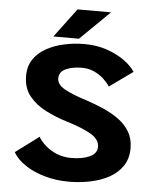

<svg xmlns="http://www.w3.org/2000/svg" viewBox="-59 -933 828 994"><g transform="rotate(5 355.0 -436.0)"><path d="M336.5 11Q268.5 11 209.5 -6Q150.5 -23 107.5 -52Q64.5 -81 44 -117L165.5 -207.5Q178 -185 202.8 -163Q227.5 -141 261.8 -126.8Q296 -112.5 337 -112.5Q397 -112.5 434 -130.2Q471 -148 471 -181.5Q471 -220.5 426.2 -246.8Q381.5 -273 298 -298.5Q240.5 -316 187.8 -342.8Q135 -369.5 101.5 -411.2Q68 -453 68 -516Q68 -567 93 -603.2Q118 -639.5 159.8 -662Q201.5 -684.5 252.2 -695.2Q303 -706 355 -706Q418 -706 471 -688Q524 -670 562.8 -642.2Q601.5 -614.5 620.5 -584.5L499.5 -498Q487 -517.5 465.8 -537Q444.5 -556.5 416 -569.5Q387.5 -582.5 352.5 -582.5Q304 -582.5 269.5 -567Q235 -551.5 235 -517.5Q235 -484.5 277.2 -461.5Q319.5 -438.5 394.5 -415Q438.5 -400.5 481.8 -381.5Q525 -362.5 560.8 -336.5Q596.5 -310.5 618 -274.5Q639.5 -238.5 639.5 -189.5Q639.5 -134 612.8 -95.5Q586 -57 541.8 -33.5Q497.5 -10 443.8 0.5Q390 11 336.5 11ZM191 -731 303.5 -881.5H477.5L324 -731Z"/></g></svg>

Font: League Mono
Style: Bold
Weight: 700
Width: 6
Designer: Tyler Finck
Foundry: The League of Moveable Type / Tyler Finck
Version: Version 2.300;RELEASE